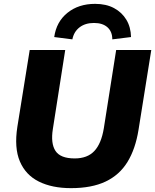

<svg xmlns="http://www.w3.org/2000/svg" viewBox="-20 -964 804 995"><path d="M348 11Q250 11 181.5 -23Q113 -57 83 -127.5Q53 -198 70 -307L134 -705H318L254 -296Q242 -221 267.5 -182Q293 -143 367 -143Q433 -143 469 -181.5Q505 -220 518 -299L582 -705H764L698 -292Q682 -192 640.5 -124.5Q599 -57 527 -23Q455 11 348 11ZM355 -760 261 -772Q272 -851 329.5 -897.5Q387 -944 473 -944Q530 -944 571 -922Q612 -900 635 -861.5Q658 -823 659 -772L562 -760Q562 -800 537 -822.5Q512 -845 467 -845Q422 -845 392.5 -822.5Q363 -800 355 -760Z"/></svg>

Font: Mulish ExtraLight Black
Style: Italic
Weight: 900
Italic angle: -9°
Version: Version 3.603